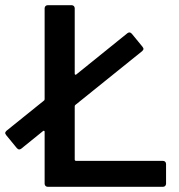

<svg xmlns="http://www.w3.org/2000/svg" viewBox="-40 -720 689 740"><path d="M248 -310C248 -313 249 -315 251 -316L508 -523C511 -526 513 -529 513 -532C513 -533 512 -536 509 -540L468 -590C465 -593 462 -595 459 -595C456 -595 454 -594 451 -592L254 -433C253 -432 252 -432 251 -432C251 -432 248 -432 248 -436V-688C248 -695 243 -700 236 -700H144C137 -700 132 -695 132 -688V-338C132 -335 131 -333 129 -332L-15 -216C-18 -213 -20 -210 -20 -207C-20 -206 -19 -203 -16 -199L25 -149C28 -146 31 -144 34 -144C37 -144 39 -145 42 -147L126 -215C127 -216 128 -216 129 -216C129 -216 132 -216 132 -212V-12C132 -5 137 0 144 0H588C595 0 600 -5 600 -12V-88C600 -95 595 -100 588 -100H253C250 -100 248 -102 248 -105Z"/></svg>

Font: Barlow SemiBold Numbers
Style: Regular
Weight: 600
Designer: Jeremy Tribby
Foundry: Tribby Type
Version: Version 1.408